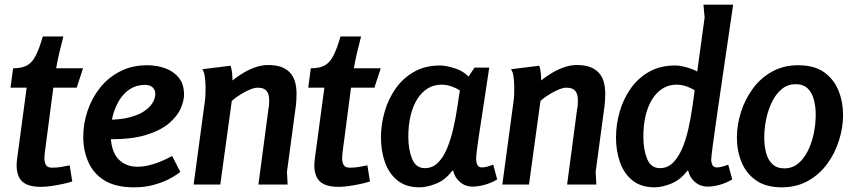

<svg xmlns="http://www.w3.org/2000/svg" viewBox="-20 -789 3646 821"><path d="M251 -633Q242 -599 234 -565Q226 -531 220 -497H335L308 -414H208L172 -139Q171 -132 170.5 -125Q170 -118 170 -111Q170 -95 176.5 -83.5Q183 -72 203 -72Q222 -72 241 -75Q260 -78 278 -82L289 -13Q271 -7 247 -2Q223 3 199 6.5Q175 10 155 10Q117 10 94 -0.5Q71 -11 61 -32Q51 -53 51 -82Q51 -87 51.5 -92.5Q52 -98 52.5 -104Q53 -110 54 -116L94 -414H25L36 -497Q74 -497 96 -509.5Q118 -522 133 -551.5Q148 -581 163 -633Z M609 -510Q652 -510 688 -496.5Q724 -483 745.5 -455.5Q767 -428 767 -384Q767 -359 753 -326Q739 -293 703 -262Q667 -231 603 -211.5Q539 -192 440 -194V-277Q494 -277 533 -287Q572 -297 596.5 -313.5Q621 -330 632.5 -349.5Q644 -369 644 -387Q644 -404 633 -415Q622 -426 600 -426Q564 -426 536.5 -408.5Q509 -391 490.5 -361Q472 -331 462.5 -295Q453 -259 453 -221Q453 -145 484.5 -110.5Q516 -76 568 -76Q600 -76 638 -88Q676 -100 716 -122L751 -54Q751 -54 737.5 -44Q724 -34 698 -21Q672 -8 635.5 2Q599 12 553 12Q475 12 427.5 -17Q380 -46 358 -95.5Q336 -145 336 -204Q336 -261 354.5 -315.5Q373 -370 408 -414Q443 -458 494 -484Q545 -510 609 -510Z M966 -508Q971 -492 972.5 -476.5Q974 -461 974 -445Q995 -462 1020 -477Q1045 -492 1072.5 -501.5Q1100 -511 1127 -511Q1159 -511 1181.5 -503Q1204 -495 1219 -479.5Q1234 -464 1241 -441Q1248 -418 1248 -387Q1248 -360 1245 -336L1207 -54L1210 0H1085L1128 -324Q1130 -333 1130.5 -342Q1131 -351 1131 -360Q1131 -378 1126 -390Q1121 -402 1110.5 -408Q1100 -414 1081 -414Q1069 -414 1053.5 -408Q1038 -402 1022 -393Q1006 -384 992.5 -374.5Q979 -365 971 -357L922 0H808L856 -356Q858 -370 858.5 -384.5Q859 -399 859 -414Q859 -426 858 -440.5Q857 -455 854.5 -469Q852 -483 845 -493Z M1524 -633Q1515 -599 1507 -565Q1499 -531 1493 -497H1608L1581 -414H1481L1445 -139Q1444 -132 1443.5 -125Q1443 -118 1443 -111Q1443 -95 1449.5 -83.5Q1456 -72 1476 -72Q1495 -72 1514 -75Q1533 -78 1551 -82L1562 -13Q1544 -7 1520 -2Q1496 3 1472 6.5Q1448 10 1428 10Q1390 10 1367 -0.5Q1344 -11 1334 -32Q1324 -53 1324 -82Q1324 -87 1324.5 -92.5Q1325 -98 1325.5 -104Q1326 -110 1327 -116L1367 -414H1298L1309 -497Q1347 -497 1369 -509.5Q1391 -522 1406 -551.5Q1421 -581 1436 -633Z M2009 -500H2072Q2057 -398 2046.5 -331Q2036 -264 2030 -223.5Q2024 -183 2021 -161Q2018 -139 2017 -128Q2016 -117 2016 -109Q2016 -96 2021 -84.5Q2026 -73 2041 -73Q2051 -73 2065 -77Q2079 -81 2089 -85L2106 -22Q2084 -8 2055 0.5Q2026 9 2000 9Q1970 9 1947 -10.5Q1924 -30 1918 -59H1914Q1885 -20 1845.5 -4Q1806 12 1774 12Q1716 12 1679.5 -17.5Q1643 -47 1626 -95.5Q1609 -144 1609 -201Q1609 -256 1624.5 -310.5Q1640 -365 1671.5 -410Q1703 -455 1750.5 -482Q1798 -509 1862 -509Q1888 -509 1927.5 -496Q1967 -483 1994 -450V-365Q1960 -397 1929 -412Q1898 -427 1868 -427Q1836 -427 1810 -411.5Q1784 -396 1765 -366.5Q1746 -337 1736 -296Q1726 -255 1726 -204Q1726 -150 1742 -110Q1758 -70 1797 -70Q1829 -70 1852 -92.5Q1875 -115 1891 -153Q1907 -191 1918 -238Q1929 -285 1936 -334L1947 -407Z M2286 -508Q2291 -492 2292.5 -476.5Q2294 -461 2294 -445Q2315 -462 2340 -477Q2365 -492 2392.5 -501.5Q2420 -511 2447 -511Q2479 -511 2501.5 -503Q2524 -495 2539 -479.5Q2554 -464 2561 -441Q2568 -418 2568 -387Q2568 -360 2565 -336L2527 -54L2530 0H2405L2448 -324Q2450 -333 2450.5 -342Q2451 -351 2451 -360Q2451 -378 2446 -390Q2441 -402 2430.5 -408Q2420 -414 2401 -414Q2389 -414 2373.5 -408Q2358 -402 2342 -393Q2326 -384 2312.5 -374.5Q2299 -365 2291 -357L2242 0H2128L2176 -356Q2178 -370 2178.5 -384.5Q2179 -399 2179 -414Q2179 -426 2178 -440.5Q2177 -455 2174.5 -469Q2172 -483 2165 -493Z M2993 -714 2988 -769H3115Q3096 -639 3079 -523.5Q3062 -408 3049 -318Q3036 -228 3028.5 -172Q3021 -116 3021 -104Q3021 -95 3026 -84Q3031 -73 3046 -73Q3056 -73 3070 -77Q3084 -81 3094 -85L3111 -22Q3089 -8 3060 0.5Q3031 9 3005 9Q2975 9 2952 -10.5Q2929 -30 2923 -59H2919Q2890 -20 2850.5 -4Q2811 12 2779 12Q2721 12 2684.5 -17.5Q2648 -47 2631 -95.5Q2614 -144 2614 -201Q2614 -256 2629.5 -310.5Q2645 -365 2676.5 -410Q2708 -455 2755.5 -482Q2803 -509 2867 -509Q2893 -509 2932.5 -496Q2972 -483 2999 -450V-365Q2965 -397 2934 -412Q2903 -427 2873 -427Q2841 -427 2815 -411.5Q2789 -396 2770 -366.5Q2751 -337 2741 -296Q2731 -255 2731 -204Q2731 -150 2747 -110Q2763 -70 2802 -70Q2834 -70 2857 -92.5Q2880 -115 2896.5 -153Q2913 -191 2923.5 -238Q2934 -285 2941 -334Z M3323 12Q3255 12 3212.5 -18Q3170 -48 3150.5 -96.5Q3131 -145 3131 -201Q3131 -255 3148.5 -310Q3166 -365 3199 -410Q3232 -455 3281 -482.5Q3330 -510 3393 -510Q3462 -510 3504 -480Q3546 -450 3565.5 -401.5Q3585 -353 3585 -297Q3585 -243 3567.5 -188Q3550 -133 3517 -88Q3484 -43 3435 -15.5Q3386 12 3323 12ZM3334 -69Q3367 -69 3392 -89Q3417 -109 3434 -143Q3451 -177 3459.5 -217.5Q3468 -258 3468 -298Q3468 -334 3460 -363.5Q3452 -393 3433.5 -411Q3415 -429 3382 -429Q3349 -429 3324 -409Q3299 -389 3282 -355Q3265 -321 3256.5 -281Q3248 -241 3248 -200Q3248 -165 3256 -135Q3264 -105 3283 -87Q3302 -69 3334 -69Z"/></svg>

Font: Rosario
Style: Italic
Weight: 400
Italic angle: -8.05°
Designer: Hector Gatti
Foundry: Omnibus Type
Version: Version 1.201